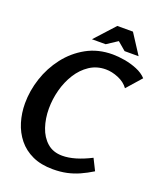

<svg xmlns="http://www.w3.org/2000/svg" viewBox="-165 -1017 952 1133"><g transform="rotate(20 311.0 -450.5)"><path d="M304 12Q229 12 175 -13Q121 -38 86 -81.5Q51 -125 34 -181Q17 -237 17 -298Q17 -377 43 -456Q69 -535 119.5 -600.5Q170 -666 242 -706Q314 -746 406 -746Q440 -746 481 -739Q522 -732 560 -716.5Q598 -701 622 -675L541 -583Q518 -615 477 -632Q436 -649 398 -649Q341 -649 296.5 -619.5Q252 -590 221.5 -541.5Q191 -493 175.5 -434.5Q160 -376 160 -317Q160 -255 178 -201.5Q196 -148 233.5 -115Q271 -82 329 -82Q367 -82 411.5 -95Q456 -108 507 -134L543 -62Q504 -38 467 -21.5Q430 -5 390.5 3.5Q351 12 304 12ZM412 -832 345 -788H259L373 -913H471L552 -788H464Z"/></g></svg>

Font: Rosario
Style: Italic
Weight: 400
Italic angle: -8.05°
Designer: Hector Gatti
Foundry: Omnibus Type
Version: Version 1.201